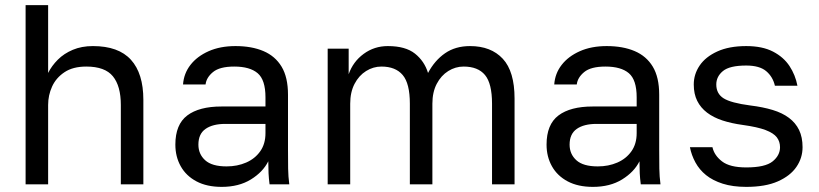

<svg xmlns="http://www.w3.org/2000/svg" viewBox="-20 -720 3200 750"><path d="M80 0V-700H168V-435Q182 -463 206 -487Q230 -511 264.5 -525.5Q299 -540 343 -540Q443 -540 491.5 -486.5Q540 -433 540 -330V0H452V-310Q452 -384 421 -422Q390 -460 317 -460Q265 -460 232 -438Q199 -416 183.5 -382Q168 -348 168 -310V0Z M846 10Q788 10 747.5 -11.5Q707 -33 686 -70.5Q665 -108 665 -155Q665 -234 711.5 -269Q758 -304 845 -304H1017V-340Q1017 -408 986.5 -434Q956 -460 895 -460Q838 -460 812 -438.5Q786 -417 783 -390H695Q698 -433 724 -466.5Q750 -500 795 -520Q840 -540 900 -540Q963 -540 1009 -520.5Q1055 -501 1080 -459.5Q1105 -418 1105 -350V-135Q1105 -93 1105.5 -61.5Q1106 -30 1110 0H1033Q1030 -23 1029 -43.5Q1028 -64 1028 -90Q1007 -48 960 -19Q913 10 846 10ZM865 -70Q907 -70 941.5 -85Q976 -100 996.5 -129Q1017 -158 1017 -200V-236H860Q811 -236 783 -216.5Q755 -197 755 -155Q755 -118 781.5 -94Q808 -70 865 -70Z M1260 0V-530H1342V-430Q1359 -479 1400.5 -509.5Q1442 -540 1495 -540Q1564 -540 1601 -510.5Q1638 -481 1652 -435Q1678 -484 1718.5 -512Q1759 -540 1816 -540Q1898 -540 1944 -490.5Q1990 -441 1990 -335V0H1902V-315Q1902 -394 1874.5 -427Q1847 -460 1791 -460Q1759 -460 1731 -442.5Q1703 -425 1686 -392.5Q1669 -360 1669 -315V0H1581V-315Q1581 -394 1553 -427Q1525 -460 1470 -460Q1438 -460 1410 -442.5Q1382 -425 1365 -392.5Q1348 -360 1348 -315V0Z M2296 10Q2238 10 2197.5 -11.5Q2157 -33 2136 -70.5Q2115 -108 2115 -155Q2115 -234 2161.5 -269Q2208 -304 2295 -304H2467V-340Q2467 -408 2436.5 -434Q2406 -460 2345 -460Q2288 -460 2262 -438.5Q2236 -417 2233 -390H2145Q2148 -433 2174 -466.5Q2200 -500 2245 -520Q2290 -540 2350 -540Q2413 -540 2459 -520.5Q2505 -501 2530 -459.5Q2555 -418 2555 -350V-135Q2555 -93 2555.5 -61.5Q2556 -30 2560 0H2483Q2480 -23 2479 -43.5Q2478 -64 2478 -90Q2457 -48 2410 -19Q2363 10 2296 10ZM2315 -70Q2357 -70 2391.5 -85Q2426 -100 2446.5 -129Q2467 -158 2467 -200V-236H2310Q2261 -236 2233 -216.5Q2205 -197 2205 -155Q2205 -118 2231.5 -94Q2258 -70 2315 -70Z M2895 10Q2842 10 2803 -2.5Q2764 -15 2738 -36Q2712 -57 2696.5 -85.5Q2681 -114 2675 -145H2763Q2770 -113 2800.5 -89.5Q2831 -66 2895 -66Q2969 -66 2998 -89.5Q3027 -113 3027 -145Q3027 -167 3014.5 -183.5Q3002 -200 2970.5 -212Q2939 -224 2881 -232Q2837 -238 2802 -249.5Q2767 -261 2742 -280Q2717 -299 2703.5 -326Q2690 -353 2690 -390Q2690 -430 2713 -464Q2736 -498 2782 -519Q2828 -540 2895 -540Q2958 -540 2999.5 -518.5Q3041 -497 3064 -462Q3087 -427 3095 -385H3007Q2999 -420 2973 -442Q2947 -464 2895 -464Q2830 -464 2804 -442.5Q2778 -421 2778 -390Q2778 -354 2806.5 -336Q2835 -318 2911 -308Q2960 -302 2998 -290.5Q3036 -279 3062 -259.5Q3088 -240 3101.5 -212Q3115 -184 3115 -145Q3115 -103 3091 -68Q3067 -33 3018.5 -11.5Q2970 10 2895 10Z"/></svg>

Font: Golos Text
Style: Regular
Weight: 400
Designer: A.Korolkova, Vitaly Kuzmin
Foundry: ParaType Ltd
Version: Version 2.004